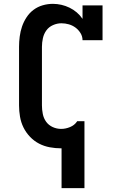

<svg xmlns="http://www.w3.org/2000/svg" viewBox="-20 -763 640 998"><path d="M300 215V8H298Q268 8 238.5 2.5Q209 -3 183 -16.5Q157 -30 136 -52Q115 -74 102 -100.5Q89 -127 84 -156.5Q79 -186 79 -215V-520Q79 -546 82.5 -573Q86 -600 94.5 -625Q103 -650 118 -673Q133 -696 154.5 -712Q176 -728 202 -735.5Q228 -743 255 -743Q277 -743 299 -738Q321 -733 341.5 -723Q362 -713 379 -698.5Q396 -684 409 -665V-735H513V-554H409Q409 -574 398.5 -591Q388 -608 372.5 -619.5Q357 -631 338 -636.5Q319 -642 299 -642Q277 -642 255.5 -632.5Q234 -623 221 -605Q208 -587 203 -564.5Q198 -542 198 -520V-215Q198 -193 202.5 -170.5Q207 -148 220 -130Q233 -112 254 -102.5Q275 -93 298 -93Q321 -93 344 -102.5Q367 -112 380 -131L381 -133H419V215Z"/></svg>

Font: Iosevka Etoile
Style: Bold
Weight: 700
Designer: Belleve Invis
Foundry: Belleve Invis
Version: Version 28.1.0; ttfautohint (v1.8.4)